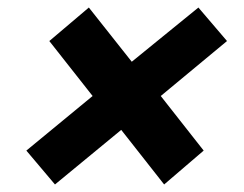

<svg xmlns="http://www.w3.org/2000/svg" viewBox="-20 -566 649 510"><path d="M226 -311 111 -457 216 -546 330 -402 507 -546 583 -457 407 -311 521 -166 416 -76 302 -221 126 -76 50 -166Z"/></svg>

Font: Decalotype Black Italic
Style: Regular
Weight: 900
Italic angle: -12°
Designer: Alfredo Marco Pradil
Foundry: Alfredo Marco Pradil
Version: Version 1.0